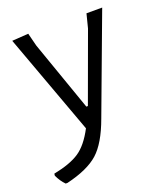

<svg xmlns="http://www.w3.org/2000/svg" viewBox="-140 -543 691 815"><g transform="rotate(-20 205.5 -135.0)"><path d="M84 -461 99 -402 210 -86H217L330 -395L346 -458H417L252 -16Q216 83 168.5 125.5Q121 168 24 191H16Q-3 172 -16 144L-15 135Q61 120 102 92.5Q143 65 177 0L10 -456Z"/></g></svg>

Font: Alegreya Sans SC
Style: Regular
Weight: 400
Designer: Juan Pablo del Peral
Foundry: Huerta Tipografica
Version: Version 2.007